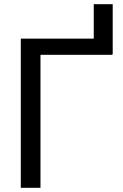

<svg xmlns="http://www.w3.org/2000/svg" viewBox="-20 -895 588 915"><path d="M517.1 -636.7H515.6V-633.8H172.9V0H79.1V-710.9H426.8V-875H517.1Z"/></svg>

Font: APIMedia Roboto
Style: Regular
Weight: 400
Designer: Google
Version: Version 2.137; 2017